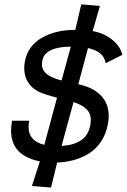

<svg xmlns="http://www.w3.org/2000/svg" viewBox="-20 -757 570 863"><path d="M151.4 -346.2Q123.5 -360.4 106.2 -387Q88.9 -413.6 88.9 -450.7Q88.9 -463.4 92.3 -482.9Q106 -551.8 168.2 -587.2Q230.5 -622.6 314 -622.6H318.4L345.2 -737.3L429.2 -730.5L396.5 -617.2Q443.8 -609.4 481.4 -580.8Q519 -552.2 530.3 -510.7L455.1 -473.1Q446.3 -525.9 375.5 -541L332 -378.4Q369.1 -370.1 393.6 -357.4Q468.8 -317.4 468.8 -235.8Q468.8 -219.2 464.8 -198.2Q456.1 -152.8 433.1 -119.1Q410.2 -85.4 378.2 -66.2Q346.2 -46.9 311 -37.4Q275.9 -27.8 236.8 -26.4L209.5 85.9L123.5 79.1L159.2 -31.7Q29.8 -57.6 29.8 -169.4Q29.8 -190.4 34.2 -214.4H111.3Q108.4 -198.2 108.4 -185.5Q108.4 -123.5 179.2 -106L236.3 -317.9Q178.7 -332.5 151.4 -346.2ZM298.3 -547.4Q182.6 -546.4 170.4 -485.4Q168.5 -472.7 168.5 -468.3Q168.5 -433.1 206.5 -413.6Q228 -402.3 256.8 -395.5ZM256.8 -101.1Q312 -104.5 344.5 -126.5Q377 -148.4 385.7 -194.3Q388.2 -208 388.2 -217.3Q388.2 -243.2 375 -259.5Q361.8 -275.9 336.9 -287.6Q326.7 -292.5 310.5 -298.3Z"/></svg>

Font: Fantasque Sans Mono
Style: Italic
Weight: 400
Italic angle: -11°
Monospace: yes
Designer: Jany Belluz
Version: Version 1.8.0 ; ttfautohint (v1.8.2)